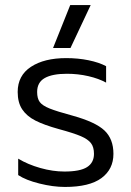

<svg xmlns="http://www.w3.org/2000/svg" viewBox="-20 -725 519 760"><path d="M258 -705H339L259 -535H190ZM52 -32V-97Q90 -74 139.5 -60Q189 -46 235 -46Q297 -46 324.5 -63.5Q352 -81 352 -116Q352 -143 340 -158.5Q328 -174 300 -186Q272 -198 213 -214Q155 -230 120.5 -247.5Q86 -265 68 -292Q50 -319 50 -361Q50 -426 102.5 -460.5Q155 -495 242 -495Q289 -495 330.5 -486.5Q372 -478 400 -463V-398Q371 -414 330 -423.5Q289 -433 245 -433Q187 -433 157 -416Q127 -399 127 -361Q127 -335 137.5 -321Q148 -307 176.5 -295.5Q205 -284 268 -267Q358 -242 393.5 -208.5Q429 -175 429 -116Q429 -55 381.5 -20Q334 15 237 15Q190 15 136 1.5Q82 -12 52 -32Z"/></svg>

Font: Prompt Light
Style: Regular
Weight: 300
Designer: Katatrad Team
Foundry: CadsonDemak
Version: Version 1.001